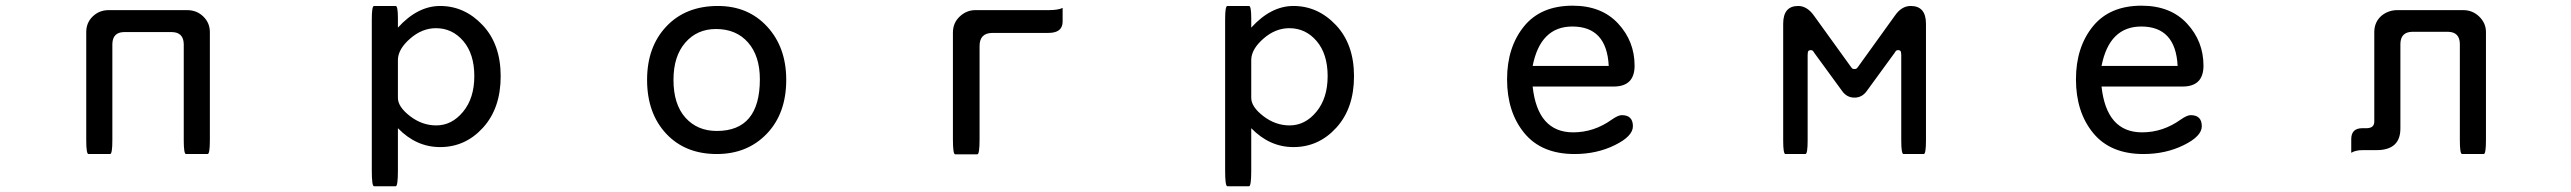

<svg xmlns="http://www.w3.org/2000/svg" viewBox="-20 -520 9040 675"><path d="M626 -365.2Q625 -406.2 585 -407.2H415Q376 -406.2 375 -365.2V-27.3Q375 21.5 367.2 21.5Q367.2 21.5 291 21.5Q283.2 21.5 283.2 -27.3V-407.2Q283.2 -440.4 306.2 -462.4Q329.1 -484.4 362.3 -484.4H637.7Q671.9 -484.4 694.8 -461.9Q717.8 -439.5 717.8 -407.2V-27.3Q717.8 21.5 710 21.5H633.8Q626 21.5 626 -27.3V-365.2Z M1378.9 -422.9Q1448.2 -499 1527.3 -499Q1613.3 -499 1676.8 -431.6Q1740.2 -364.3 1740.2 -252Q1740.2 -139.6 1678.2 -71.3Q1616.2 -2.9 1527.3 -2.9Q1443.4 -2.9 1378.9 -69.3V80.1Q1378.9 134.8 1371.1 134.8Q1371.1 134.8 1294.9 134.8Q1287.1 134.8 1287.1 80.1V-452.1Q1287.1 -499 1294.9 -499H1371.1Q1378.9 -499 1378.9 -456.1V-422.9ZM1378.9 -175.8Q1378.9 -144.5 1421.4 -111.8Q1463.9 -79.1 1513.7 -79.1Q1568.4 -79.1 1607.9 -127Q1647.5 -174.8 1647.5 -252.4Q1647.5 -330.1 1608.9 -375.5Q1570.3 -420.9 1512.7 -420.9Q1463.9 -420.9 1421.9 -384.3Q1379.9 -347.7 1378.9 -310.5V-175.8Z M2503.9 -499Q2610.4 -499 2677.2 -426.3Q2744.1 -353.5 2744.1 -239.3Q2744.1 -121.1 2675.8 -49.8Q2607.4 21.5 2500 21.5Q2388.7 21.5 2321.8 -50.3Q2254.9 -122.1 2254.9 -239.3Q2254.9 -355.5 2322.8 -427.2Q2390.6 -499 2503.9 -499ZM2497.1 -418Q2430.7 -418 2389.2 -370.1Q2347.7 -322.3 2347.7 -239.3Q2347.7 -153.3 2389.6 -106.4Q2431.6 -59.6 2500 -59.6Q2651.4 -59.6 2651.4 -241.2Q2651.4 -323.2 2609.9 -370.6Q2568.4 -418 2497.1 -418Z M3330.1 -405.3Q3330.1 -439.5 3354 -461.9Q3377.9 -484.4 3409.2 -484.4H3666Q3700.2 -484.4 3715.8 -492.2Q3715.8 -484.4 3715.8 -444.3Q3715.8 -404.3 3666 -404.3H3469.7Q3423.8 -404.3 3423.8 -358.4V-30.3Q3423.8 22.5 3416 22.5H3337.9Q3330.1 22.5 3330.1 -30.3V-405.3Z M4378.9 -422.9Q4448.2 -499 4527.3 -499Q4613.3 -499 4676.8 -431.6Q4740.2 -364.3 4740.2 -252Q4740.2 -139.6 4678.2 -71.3Q4616.2 -2.9 4527.3 -2.9Q4443.4 -2.9 4378.9 -69.3V80.1Q4378.9 134.8 4371.1 134.8Q4371.1 134.8 4294.9 134.8Q4287.1 134.8 4287.1 80.1V-452.1Q4287.1 -499 4294.9 -499H4371.1Q4378.9 -499 4378.9 -456.1V-422.9ZM4378.9 -175.8Q4378.9 -144.5 4421.4 -111.8Q4463.9 -79.1 4513.7 -79.1Q4568.4 -79.1 4607.9 -127Q4647.5 -174.8 4647.5 -252.4Q4647.5 -330.1 4608.9 -375.5Q4570.3 -420.9 4512.7 -420.9Q4463.9 -420.9 4421.9 -384.3Q4379.9 -347.7 4378.9 -310.5V-175.8Z M5368.2 -215.8Q5385.7 -54.7 5510.7 -54.7Q5584 -54.7 5646.5 -99.6Q5668.9 -115.2 5681.6 -115.2Q5720.7 -115.2 5720.7 -76.2Q5720.7 -41 5657.2 -9.8Q5593.8 21.5 5515.6 21.5Q5399.4 21.5 5338.9 -52.2Q5278.3 -126 5278.3 -241.2Q5278.3 -353.5 5337.4 -426.8Q5396.5 -500 5508.8 -500Q5610.4 -500 5668.5 -437.5Q5726.6 -375 5726.6 -289.1Q5726.6 -215.8 5653.3 -215.8H5368.2ZM5368.2 -288.1H5635.7Q5628.9 -426.8 5507.8 -426.8Q5395.5 -426.8 5368.2 -288.1Z M6486.3 -286.1Q6490.2 -280.3 6492.7 -278.8Q6495.1 -277.3 6499 -277.3Q6504.9 -277.3 6507.3 -279.3Q6509.8 -281.2 6513.7 -287.1L6641.6 -464.8Q6665 -499 6697.3 -499Q6751 -499 6751 -436.5V-26.4Q6751 21.5 6743.2 21.5Q6743.2 21.5 6671.9 21.5Q6664.1 21.5 6664.1 -26.4V-326.2Q6664.1 -336.9 6661.6 -340.3Q6659.2 -343.8 6653.3 -343.8Q6649.4 -343.8 6647 -342.3Q6644.5 -340.8 6640.6 -334L6543 -200.2Q6526.4 -176.8 6499.5 -176.8Q6472.7 -176.8 6456.1 -200.2L6358.4 -334Q6354.5 -340.8 6352.1 -342.3Q6349.6 -343.8 6345.7 -343.8Q6339.8 -343.8 6337.4 -340.3Q6335 -336.9 6335 -326.2V-26.4Q6335 21.5 6327.1 21.5H6256.8Q6249 21.5 6249 -26.4V-436.5Q6249 -499 6301.8 -499Q6333 -499 6357.4 -464.8L6486.3 -286.1Z M7368.2 -215.8Q7385.7 -54.7 7510.7 -54.7Q7584 -54.7 7646.5 -99.6Q7668.9 -115.2 7681.6 -115.2Q7720.7 -115.2 7720.7 -76.2Q7720.7 -41 7657.2 -9.8Q7593.8 21.5 7515.6 21.5Q7399.4 21.5 7338.9 -52.2Q7278.3 -126 7278.3 -241.2Q7278.3 -353.5 7337.4 -426.8Q7396.5 -500 7508.8 -500Q7610.4 -500 7668.5 -437.5Q7726.6 -375 7726.6 -289.1Q7726.6 -215.8 7653.3 -215.8H7368.2ZM7368.2 -288.1H7635.7Q7628.9 -426.8 7507.8 -426.8Q7395.5 -426.8 7368.2 -288.1Z M8627.9 -366.2Q8627 -407.2 8586.9 -408.2H8460Q8419.9 -407.2 8418.9 -366.2V-68.4Q8418.9 7.8 8335 7.8H8286.1Q8261.7 7.8 8246.1 17.1Q8246.1 7.8 8246.1 -30.8Q8246.1 -69.3 8285.2 -69.3H8301.8Q8327.1 -70.3 8327.1 -92.8V-407.2Q8327.1 -442.4 8352.5 -464.8Q8377 -484.4 8408.2 -484.4H8639.6Q8672.9 -484.4 8696.3 -461.4Q8719.7 -438.5 8719.7 -407.2V-27.3Q8719.7 21.5 8711.9 21.5H8635.7Q8627.9 21.5 8627.9 -27.3V-366.2Z"/></svg>

Font: YuPearl-Regular
Style: Regular
Weight: 400
Designer: Max Yao
Foundry: Max-Everyday
Version: Version 1.011; ttfautohint (v1.8.3)